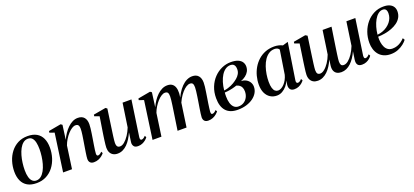

<svg xmlns="http://www.w3.org/2000/svg" viewBox="26 -1348 4696 2180"><g transform="rotate(-20 2373.5 -258.0)"><path d="M303.5 -526.5Q369.5 -526.5 413 -501.5Q456.5 -476.5 478.2 -429.5Q500 -382.5 500 -317Q500 -254 481.8 -195Q463.5 -136 428 -89.5Q392.5 -43 340.8 -15.8Q289 11.5 222 11.5Q156 11.5 112.5 -13.8Q69 -39 47.5 -86Q26 -133 26 -197Q26 -261.5 44.5 -320.8Q63 -380 99 -426.5Q135 -473 186.5 -499.8Q238 -526.5 303.5 -526.5ZM298.5 -497Q266 -497 240.5 -476.8Q215 -456.5 196.8 -422.5Q178.5 -388.5 166.5 -346.2Q154.5 -304 148.8 -259Q143 -214 143 -172.5Q143 -122.5 152.8 -88Q162.5 -53.5 181.8 -35.8Q201 -18 228.5 -18Q260.5 -18 285.8 -38.2Q311 -58.5 329.5 -92.5Q348 -126.5 359.8 -168.8Q371.5 -211 377.2 -255.2Q383 -299.5 383 -340.5Q383 -385 375.5 -420.2Q368 -455.5 349.8 -476.2Q331.5 -497 298.5 -497Z M699 -338Q716 -375.5 738.8 -409Q761.5 -442.5 788.8 -468.8Q816 -495 846.5 -510.2Q877 -525.5 910.5 -525.5Q960.5 -525.5 986 -496.2Q1011.5 -467 1011.5 -414Q1011.5 -393 1008.2 -364.2Q1005 -335.5 999.8 -302.5Q994.5 -269.5 989.5 -237Q984.5 -207 979.5 -175.5Q974.5 -144 970.8 -117.5Q967 -91 966.5 -75Q966 -58.5 970.8 -52Q975.5 -45.5 983.5 -45.5Q993 -45.5 1005 -51.8Q1017 -58 1031 -73.5L1041.5 -53Q1031.5 -39.5 1013.5 -24.8Q995.5 -10 970.5 0.5Q945.5 11 913 11Q896.5 11 883.2 4.8Q870 -1.5 862.2 -14.8Q854.5 -28 854.5 -49Q854.5 -59.5 856.8 -78.8Q859 -98 862.8 -122.8Q866.5 -147.5 871 -174.2Q875.5 -201 879.5 -226.5Q883.5 -251.5 887.5 -276.2Q891.5 -301 894.8 -323.5Q898 -346 899.8 -364.8Q901.5 -383.5 901.5 -397Q901.5 -417.5 897.2 -430.5Q893 -443.5 883.5 -449.5Q874 -455.5 857.5 -455.5Q837.5 -455.5 813.8 -440.5Q790 -425.5 766.2 -399.5Q742.5 -373.5 722.5 -340.8Q702.5 -308 690 -273L651.5 0H544L608.5 -458L551 -478L554.5 -497L704 -524L722.5 -511Z M1201 11Q1169.5 11 1147.2 -1.8Q1125 -14.5 1113 -38Q1101 -61.5 1101 -95Q1101 -108.5 1103.5 -132.5Q1106 -156.5 1109.8 -184.2Q1113.5 -212 1117.2 -236.2Q1121 -260.5 1123 -274.5L1152 -458L1094 -479L1097 -497.5L1246.5 -524L1264.5 -510.5L1231.5 -279Q1229 -261 1225.5 -237Q1222 -213 1218.8 -188.5Q1215.5 -164 1213.5 -144Q1211.5 -124 1211.5 -114Q1211.5 -94.5 1215.8 -81.8Q1220 -69 1229.5 -62.8Q1239 -56.5 1254 -56.5Q1280 -56.5 1308.2 -80Q1336.5 -103.5 1362.8 -143Q1389 -182.5 1407.5 -230L1449.5 -514H1556.5L1493.5 -81.5Q1491 -64 1495.2 -54.5Q1499.5 -45 1509.5 -45Q1519.5 -45 1532 -52Q1544.5 -59 1557.5 -74L1568.5 -53.5Q1558.5 -38.5 1540.5 -23.8Q1522.5 -9 1499.2 0.8Q1476 10.5 1448.5 10.5Q1413 10.5 1399.2 -7.2Q1385.5 -25 1385.5 -48.5Q1385.5 -52.5 1387.2 -66.2Q1389 -80 1391.8 -98.5Q1394.5 -117 1397.2 -135.8Q1400 -154.5 1402 -168.5H1400.5Q1384.5 -132.5 1364.2 -100Q1344 -67.5 1319 -42.5Q1294 -17.5 1264.5 -3.2Q1235 11 1201 11Z M1803 -511 1780 -338Q1797 -375.5 1819.5 -409Q1842 -442.5 1869.5 -469Q1897 -495.5 1928 -510.5Q1959 -525.5 1992.5 -525.5Q2027.5 -525.5 2049.5 -510.2Q2071.5 -495 2081.5 -466.2Q2091.5 -437.5 2090 -397Q2089.5 -389 2088 -375Q2086.5 -361 2084 -343.5Q2081.5 -326 2078.5 -307.5L2066 -298.5Q2084.5 -350.5 2109.8 -392.2Q2135 -434 2164.5 -464Q2194 -494 2226.5 -509.8Q2259 -525.5 2293 -525.5Q2342 -525.5 2367.5 -496Q2393 -466.5 2393 -414Q2393 -393 2389.8 -364.2Q2386.5 -335.5 2381.2 -302.8Q2376 -270 2371 -237Q2366 -207 2361.2 -175.5Q2356.5 -144 2353 -117.5Q2349.5 -91 2348.5 -75Q2348.5 -58.5 2352.5 -52Q2356.5 -45.5 2365.5 -45.5Q2375 -45.5 2386.8 -52Q2398.5 -58.5 2413.5 -74L2424 -54Q2413.5 -40.5 2395.5 -25.2Q2377.5 -10 2352.5 0.5Q2327.5 11 2295.5 11Q2278.5 11 2265 4.8Q2251.5 -1.5 2243.8 -14.8Q2236 -28 2236 -49Q2236.5 -63 2240.2 -92.2Q2244 -121.5 2249.8 -157.2Q2255.5 -193 2261 -226.5Q2266.5 -260 2271.2 -292.2Q2276 -324.5 2279.2 -352Q2282.5 -379.5 2282.5 -397Q2282.5 -428 2273.2 -441.8Q2264 -455.5 2240 -455.5Q2220 -455.5 2195.2 -440Q2170.5 -424.5 2145.2 -395.8Q2120 -367 2097.5 -327.8Q2075 -288.5 2060 -241L2080 -314.5Q2078 -297.5 2076 -281.2Q2074 -265 2071.5 -249Q2069 -233 2066.5 -216L2035.5 0H1927L1961 -226.5Q1966 -260 1970.8 -292.8Q1975.5 -325.5 1978.5 -353Q1981.5 -380.5 1981.5 -397Q1981.5 -428 1972.2 -441.8Q1963 -455.5 1938 -455.5Q1918.5 -455.5 1894.8 -440.5Q1871 -425.5 1847.5 -399.8Q1824 -374 1803.8 -341.2Q1783.5 -308.5 1771 -273.5L1732 0H1624.5L1689 -458L1631.5 -478L1635 -497L1784.5 -524Z M2654 10Q2606 10 2570.5 -3.5Q2535 -17 2511.5 -43.5Q2488 -70 2476.2 -108.5Q2464.5 -147 2464.5 -197.5Q2464.5 -271.5 2489 -332Q2513.5 -392.5 2555.2 -436Q2597 -479.5 2649.8 -503Q2702.5 -526.5 2758.5 -526.5Q2814 -526.5 2847.2 -511.8Q2880.5 -497 2895.2 -473Q2910 -449 2910 -420.5Q2910 -388.5 2895.8 -362.2Q2881.5 -336 2855.8 -316.2Q2830 -296.5 2796 -283.5Q2829.5 -283.5 2856 -269Q2882.5 -254.5 2897.8 -229.8Q2913 -205 2913 -174.5Q2913 -136 2893.8 -102.5Q2874.5 -69 2839.8 -43.8Q2805 -18.5 2757.5 -4.2Q2710 10 2654 10ZM2674 -23Q2709.5 -23 2737.5 -40.2Q2765.5 -57.5 2782 -88Q2798.5 -118.5 2799 -157.5Q2799 -185 2791 -204.5Q2783 -224 2767.2 -236.2Q2751.5 -248.5 2729.5 -254.5Q2720 -251.5 2706.5 -247.2Q2693 -243 2676.5 -239Q2660 -235 2640 -231.5Q2627 -229.5 2612.2 -227.5Q2597.5 -225.5 2579.5 -225Q2578.5 -214.5 2578 -203.5Q2577.5 -192.5 2577.5 -177.5Q2577.5 -133 2587.8 -98Q2598 -63 2619.5 -43Q2641 -23 2674 -23ZM2581 -249Q2606 -252.5 2628 -259Q2650 -265.5 2668.8 -274Q2687.5 -282.5 2702 -291Q2729 -307 2752 -326.5Q2775 -346 2789 -370.5Q2803 -395 2803 -425.5Q2803 -460.5 2788.5 -478.2Q2774 -496 2744 -496Q2712 -496 2684.2 -477.2Q2656.5 -458.5 2635.2 -424.8Q2614 -391 2600 -346Q2586 -301 2581 -249Z M3380 -82.5Q3377 -61 3382.5 -53Q3388 -45 3398.5 -45Q3408 -45 3420.2 -51.8Q3432.5 -58.5 3445 -73.5L3456.5 -53Q3448 -40.5 3431 -25.5Q3414 -10.5 3390.2 0Q3366.5 10.5 3336.5 10.5Q3302 10.5 3286.8 -10.2Q3271.5 -31 3275 -64.5L3283 -113.5Q3270.5 -82 3246.8 -53.5Q3223 -25 3192 -7.2Q3161 10.5 3125.5 10.5Q3081.5 10.5 3046.8 -11.2Q3012 -33 2992.2 -74.5Q2972.5 -116 2972.5 -176Q2972.5 -228 2985.8 -278.8Q2999 -329.5 3024.8 -373.8Q3050.5 -418 3088.2 -452.2Q3126 -486.5 3175 -505.8Q3224 -525 3283.5 -525Q3312 -525 3337.2 -518.8Q3362.5 -512.5 3383 -502L3448 -521ZM3333 -469.5Q3327 -481 3313.5 -488.8Q3300 -496.5 3279 -496.5Q3239.5 -496.5 3208.8 -476.5Q3178 -456.5 3155.2 -422.8Q3132.5 -389 3118 -346.2Q3103.5 -303.5 3096.2 -258Q3089 -212.5 3089 -169.5Q3089 -122.5 3097.8 -93.8Q3106.5 -65 3122 -52Q3137.5 -39 3157.5 -39Q3177 -39 3196.8 -49.8Q3216.5 -60.5 3234.2 -79.8Q3252 -99 3266 -125Q3280 -151 3288 -181.5Z M3650.5 -279.5Q3648.5 -263 3645 -239.5Q3641.5 -216 3638.2 -191Q3635 -166 3632.8 -145.2Q3630.5 -124.5 3630.5 -113.5Q3630.5 -83.5 3640.2 -70Q3650 -56.5 3673 -56.5Q3697 -56.5 3725.2 -79.2Q3753.5 -102 3779.8 -141.5Q3806 -181 3824.5 -230.5Q3828.5 -256 3832.8 -285.8Q3837 -315.5 3841 -341.5Q3845 -368.5 3849.2 -398.8Q3853.5 -429 3858 -458.8Q3862.5 -488.5 3866 -513H3974Q3963.5 -445.5 3954.8 -387.8Q3946 -330 3939 -283.5Q3932 -237 3927 -202Q3922 -167 3919.5 -144.5Q3917 -122 3917 -112.5Q3917 -84 3926 -70.2Q3935 -56.5 3958 -56.5Q3984 -56.5 4012.2 -79.2Q4040.5 -102 4066.8 -141.2Q4093 -180.5 4112.5 -230.5L4153.5 -513H4261.5L4198.5 -81.5Q4197 -63.5 4201 -54.2Q4205 -45 4215.5 -45Q4226 -45 4238 -52Q4250 -59 4263.5 -74L4274 -53.5Q4264.5 -38.5 4247.2 -23.5Q4230 -8.5 4206.5 1.2Q4183 11 4154 11Q4117.5 11 4102.2 -10Q4087 -31 4093 -72L4107.5 -169Q4090 -129 4068 -96Q4046 -63 4020.5 -39Q3995 -15 3965.8 -2Q3936.5 11 3904.5 11Q3874.5 11 3852.2 -0.8Q3830 -12.5 3819.2 -37.5Q3808.5 -62.5 3813 -101.5L3822.5 -171.5Q3805.5 -132 3784.2 -98.8Q3763 -65.5 3737.2 -40.8Q3711.5 -16 3682.2 -2.5Q3653 11 3620 11Q3588.5 11 3566.2 -1.5Q3544 -14 3531.8 -37.8Q3519.5 -61.5 3519.5 -95.5Q3519.5 -109 3522.2 -133.2Q3525 -157.5 3528.8 -185.5Q3532.5 -213.5 3536 -237.8Q3539.5 -262 3541.5 -275L3568.5 -458L3510.5 -479L3513.5 -498L3660 -524L3683.5 -510Z M4703.5 -89.5Q4688 -68 4659 -44.8Q4630 -21.5 4590 -5.5Q4550 10.5 4502 10.5Q4454.5 10.5 4419 -5.5Q4383.5 -21.5 4360.2 -49.8Q4337 -78 4325.8 -114.8Q4314.5 -151.5 4314.5 -193Q4314.5 -261 4336.2 -321.2Q4358 -381.5 4397 -427.8Q4436 -474 4489 -500.5Q4542 -527 4604.5 -527Q4650 -527 4679 -513.5Q4708 -500 4722.5 -476.5Q4737 -453 4737 -422Q4737 -380.5 4719 -348.8Q4701 -317 4669.8 -294Q4638.5 -271 4599.2 -256Q4560 -241 4517 -233.5Q4474 -226 4432.5 -225Q4430 -190 4435 -157.2Q4440 -124.5 4452.8 -98.5Q4465.5 -72.5 4487.5 -57.5Q4509.5 -42.5 4542 -42.5Q4572 -42.5 4598.2 -51.5Q4624.5 -60.5 4647.5 -76.8Q4670.5 -93 4689.5 -113.5ZM4585.5 -496Q4555 -496 4529.2 -475Q4503.5 -454 4483.5 -418.5Q4463.5 -383 4450.8 -338.8Q4438 -294.5 4433.5 -248.5Q4467.5 -252 4497.8 -263Q4528 -274 4553 -291.8Q4578 -309.5 4596 -331.8Q4614 -354 4623.8 -380.2Q4633.5 -406.5 4633.5 -435Q4633.5 -466 4621.5 -481Q4609.5 -496 4585.5 -496Z"/></g></svg>

Font: Merriweather 120pt Medium
Style: Italic
Weight: 500
Italic angle: -7.8°
Version: Version 2.101